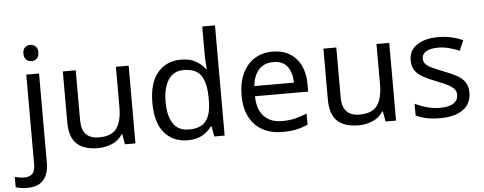

<svg xmlns="http://www.w3.org/2000/svg" viewBox="-114 -971 3325 1319"><g transform="rotate(-5 1548.5 -311.0)"><path d="M78 -732Q78 -761 93 -774.5Q108 -788 130 -788Q150 -788 165.5 -774.5Q181 -761 181 -732Q181 -704 165.5 -690Q150 -676 130 -676Q108 -676 93 -690Q78 -704 78 -732ZM22 189Q-3 189 -22 185.5Q-41 182 -55 177V106Q-40 110 -24 113Q-8 116 11 116Q43 116 64 98.5Q85 81 85 32V-587H173V29Q173 104 137 146.5Q101 189 22 189Z M791 -587V-51H719L706 -122H702Q676 -80 630 -60.5Q584 -41 532 -41Q435 -41 386 -87.5Q337 -134 337 -236V-587H426V-242Q426 -114 545 -114Q634 -114 668.5 -164Q703 -214 703 -308V-587Z M1151 -41Q1051 -41 991 -110.5Q931 -180 931 -318Q931 -456 991.5 -526.5Q1052 -597 1152 -597Q1214 -597 1253.5 -574Q1293 -551 1318 -518H1324Q1323 -531 1320.5 -556.5Q1318 -582 1318 -597V-811H1406V-51H1335L1322 -123H1318Q1294 -89 1254 -65Q1214 -41 1151 -41ZM1165 -114Q1250 -114 1284.5 -160.5Q1319 -207 1319 -301V-317Q1319 -417 1286 -470.5Q1253 -524 1164 -524Q1093 -524 1057.5 -467.5Q1022 -411 1022 -316Q1022 -220 1057.5 -167Q1093 -114 1165 -114Z M1783 -597Q1852 -597 1901.5 -567Q1951 -537 1977.5 -482.5Q2004 -428 2004 -355V-302H1637Q1639 -211 1683.5 -163.5Q1728 -116 1808 -116Q1859 -116 1898.5 -125.5Q1938 -135 1980 -153V-76Q1939 -58 1899 -49.5Q1859 -41 1804 -41Q1728 -41 1669.5 -72Q1611 -103 1578.5 -164.5Q1546 -226 1546 -315Q1546 -403 1575.5 -466Q1605 -529 1658.5 -563Q1712 -597 1783 -597ZM1782 -525Q1719 -525 1682.5 -484.5Q1646 -444 1639 -372H1912Q1911 -440 1880 -482.5Q1849 -525 1782 -525Z M2588 -587V-51H2516L2503 -122H2499Q2473 -80 2427 -60.5Q2381 -41 2329 -41Q2232 -41 2183 -87.5Q2134 -134 2134 -236V-587H2223V-242Q2223 -114 2342 -114Q2431 -114 2465.5 -164Q2500 -214 2500 -308V-587Z M3107 -199Q3107 -121 3049 -81Q2991 -41 2893 -41Q2837 -41 2796.5 -50Q2756 -59 2725 -75V-155Q2757 -139 2802.5 -125.5Q2848 -112 2895 -112Q2962 -112 2992 -133.5Q3022 -155 3022 -191Q3022 -211 3011 -227Q3000 -243 2971.5 -259Q2943 -275 2890 -295Q2838 -315 2801 -335Q2764 -355 2744 -383Q2724 -411 2724 -455Q2724 -523 2779.5 -560Q2835 -597 2925 -597Q2974 -597 3016.5 -587.5Q3059 -578 3096 -561L3066 -491Q3032 -505 2995 -515Q2958 -525 2919 -525Q2865 -525 2836.5 -507.5Q2808 -490 2808 -460Q2808 -438 2821 -422.5Q2834 -407 2864.5 -392.5Q2895 -378 2946 -358Q2997 -339 3033 -319Q3069 -299 3088 -270.5Q3107 -242 3107 -199Z"/></g></svg>

Font: Noto Sans Tamil UI
Style: Regular
Weight: 400
Designer: Jelle Bosma - Monotype Design Team
Foundry: Monotype Imaging Inc.
Version: Version 2.004; ttfautohint (v1.8.4.7-5d5b)